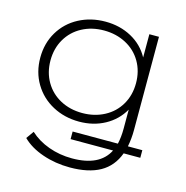

<svg xmlns="http://www.w3.org/2000/svg" viewBox="-106 -627 899 926"><g transform="rotate(15 343.0 -164.0)"><path d="M640 65V27H568C573.3 0.3 576 -27.3 576 -56V-522H528V-406C507.3 -444 477.7 -473.5 439 -494.5C400.3 -515.5 357 -526 309 -526C260.3 -526 216.2 -515.5 176.5 -494.5C136.8 -473.5 105.7 -444 83 -406C60.3 -368 49 -325 49 -277C49 -229 60.3 -186 83 -148C105.7 -110 136.8 -80.3 176.5 -59C216.2 -37.7 260.3 -27 309 -27C356.3 -27 399 -37.3 437 -58C475 -78.7 504.7 -107.7 526 -145V-50C526 -22 523.3 3.7 518 27H292V65H504C474.7 123.7 414 153 322 153C280.7 153 241.7 146.3 205 133C168.3 119.7 137 101 111 77L84 115C110 141 144.3 161.3 187 176C229.7 190.7 275 198 323 198C385 198 435.3 187.2 474 165.5C512.7 143.8 540.3 110.3 557 65ZM423 -97C390.3 -79.7 353.7 -71 313 -71C272.3 -71 235.8 -79.7 203.5 -97C171.2 -114.3 145.8 -138.7 127.5 -170C109.2 -201.3 100 -237 100 -277C100 -317 109.2 -352.7 127.5 -384C145.8 -415.3 171.2 -439.7 203.5 -457C235.8 -474.3 272.3 -483 313 -483C353.7 -483 390.3 -474.3 423 -457C455.7 -439.7 481.2 -415.3 499.5 -384C517.8 -352.7 527 -317 527 -277C527 -237 517.8 -201.3 499.5 -170C481.2 -138.7 455.7 -114.3 423 -97Z"/></g></svg>

Font: Montserrat Custom ExtraLight
Style: Regular
Weight: 300
Designer: Julieta Ulanovsky
Foundry: Julieta Ulanovsky
Version: Version 7.200